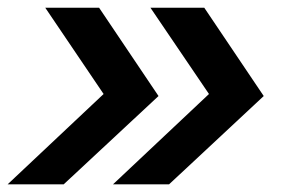

<svg xmlns="http://www.w3.org/2000/svg" viewBox="-31 -506 738 500"><path d="M501 -485.8 655.8 -255.9 409.2 -25.9H263.2L513.2 -261.2L360.8 -485.8ZM227.1 -485.8 381.8 -255.9 134.8 -25.9H-11.2L238.8 -261.2L86.9 -485.8Z"/></svg>

Font: Clear Sans
Style: Bold Italic
Weight: 700
Italic angle: -12°
Foundry: Intel Corporation
Version: Version 1.00